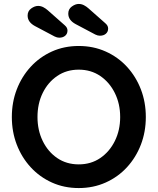

<svg xmlns="http://www.w3.org/2000/svg" viewBox="-20 -943 799 973"><path d="M719 -350Q719 -275 694 -210Q669 -145 623.5 -95.5Q578 -46 515.5 -18Q453 10 379 10Q305 10 243 -18Q181 -46 135.5 -95.5Q90 -145 65 -210Q40 -275 40 -350Q40 -425 65 -490Q90 -555 135.5 -604.5Q181 -654 243 -682Q305 -710 379 -710Q453 -710 515.5 -682Q578 -654 623.5 -604.5Q669 -555 694 -490Q719 -425 719 -350ZM589 -350Q589 -417 562 -471.5Q535 -526 488 -558Q441 -590 379 -590Q317 -590 270 -558Q223 -526 196.5 -472Q170 -418 170 -350Q170 -283 196.5 -228.5Q223 -174 270 -142Q317 -110 379 -110Q441 -110 488 -142Q535 -174 562 -228.5Q589 -283 589 -350ZM280 -752Q275 -752 269 -753.5Q263 -755 257 -758L157 -811Q120 -831 120 -864Q120 -887 138 -900Q156 -913 173 -913Q187 -913 199.5 -906.5Q212 -900 222 -891L308 -815Q316 -808 319 -801.5Q322 -795 322 -788Q322 -772 310.5 -762Q299 -752 280 -752ZM486 -762Q481 -762 475 -763.5Q469 -765 463 -768L363 -821Q326 -841 326 -874Q326 -897 344 -910Q362 -923 379 -923Q393 -923 405.5 -916.5Q418 -910 428 -901L514 -825Q522 -818 525 -811.5Q528 -805 528 -798Q528 -782 516.5 -772Q505 -762 486 -762Z"/></svg>

Font: zvoove
Style: Bold
Weight: 700
Designer: Vernon Adams (Nunito) & Andrew Paglinawan (Quicksand)
Foundry: zvoove
Version: Version 3.006